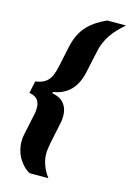

<svg xmlns="http://www.w3.org/2000/svg" viewBox="-133 -808 695 1023"><g transform="rotate(15 215.0 -296.5)"><path d="M138 150Q119 140 103 123.5Q87 107 75.5 87Q64 67 58 44Q52 21 52 -4Q52 -13 53 -22Q54 -31 56 -40L80 -155Q83 -166 84 -176.5Q85 -187 85 -196Q85 -222 72.5 -239.5Q60 -257 26 -263L40 -330Q76 -335 95.5 -349.5Q115 -364 125 -386.5Q135 -409 141 -438L166 -556Q175 -596 190.5 -626Q206 -656 227.5 -677.5Q249 -699 274.5 -715Q300 -731 327 -743H430Q407 -723 388.5 -703.5Q370 -684 356 -663Q342 -642 331.5 -617.5Q321 -593 315 -561L290 -445Q282 -408 264.5 -377.5Q247 -347 217.5 -327Q188 -307 146 -300L145 -293Q191 -284 211.5 -257Q232 -230 232 -191Q232 -181 231 -170Q230 -159 227 -147L203 -32Q200 -15 198 -1Q196 13 196 26Q196 48 201.5 69.5Q207 91 217 111Q227 131 241 150Z"/></g></svg>

Font: Saira SemiCondensed ExtraBold
Style: Italic
Weight: 800
Width: 4
Italic angle: -12°
Designer: Hector Gatti with collaboration of the Omnibus-Type team
Foundry: Omnibus-Type
Version: Version 1.101